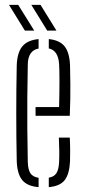

<svg xmlns="http://www.w3.org/2000/svg" viewBox="-20 -766 352 791"><path d="M126.5 -289V-325H223.5Q225 -384 225 -431.2Q225 -478.5 223.5 -502Q220 -558 181 -566.5V-605Q225.5 -600.5 245.8 -575.5Q266 -550.5 268.5 -498.5Q269 -474 269.8 -418.8Q270.5 -363.5 267.5 -289ZM49 -101.5Q47 -194.5 47 -299.2Q47 -404 49 -497.5Q51 -549.5 72 -575Q93 -600.5 139 -605V-566Q96 -558 94.5 -502Q93 -425 92.5 -363Q92 -301 92.5 -238.5Q93 -176 94.5 -98.5Q95.5 -66 105.8 -51.5Q116 -37 139 -33.5V5Q92 1 71.5 -24.2Q51 -49.5 49 -101.5ZM181 5V-34Q202.5 -37.5 212.2 -52.2Q222 -67 223.5 -98.5Q224.5 -119 224.2 -143.5Q224 -168 222.5 -199H267.5Q269 -172.5 269 -147.2Q269 -122 268.5 -101.5Q266 -49.5 246.8 -24.2Q227.5 1 181 5ZM82.5 -640 17 -746H55L121 -640ZM174.5 -640 109 -746H147L212.5 -640Z"/></svg>

Font: Big Shoulders Stencil Display Light
Style: Regular
Weight: 300
Designer: Patric King
Foundry: XO Type Co
Version: Version 1.000